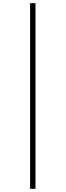

<svg xmlns="http://www.w3.org/2000/svg" viewBox="-20 -970 414 1212"><path d="M170 222V-950H204V222Z"/></svg>

Font: Be Vietnam Pro Thin
Style: Regular
Weight: 100
Designer: Lam Bao, Tony Le, Vietanh Nguyen
Foundry: Yellow Type Foundry
Version: Version 1.002; ttfautohint (v1.8.3)